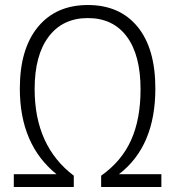

<svg xmlns="http://www.w3.org/2000/svg" viewBox="-20 -745 698 765"><path d="M118 -390Q118 -163 274 -45V0H35V-51H205Q59 -169 59 -392Q59 -550 131 -637.5Q203 -725 330 -725Q457 -725 528 -638.5Q599 -552 599 -392Q599 -162 454 -51H623V0H383V-45Q464 -102 502 -186Q540 -270 540 -389Q540 -526 485 -599.5Q430 -673 330 -673Q230 -673 174 -599Q118 -525 118 -390Z"/></svg>

Font: Noto Sans UI NarrowLight
Style: Regular
Weight: 300
Width: 4
Designer: Monotype Design Team
Foundry: Monotype Imaging Inc.
Version: Version 1.001